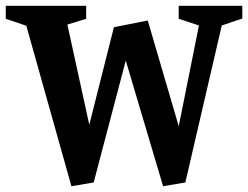

<svg xmlns="http://www.w3.org/2000/svg" viewBox="-29 -634 858 664"><path d="M218 10 62 -545 -9 -569V-614H269V-569L204 -549L295 -133L262 -132L365 -540L482 -563L608 -133L576 -132L659 -546L589 -569V-614H809V-570L738 -546L612 -3L535 10L396 -458L415 -459L295 -3Z"/></svg>

Font: Manuale
Style: Bold
Weight: 700
Version: Version 1.002